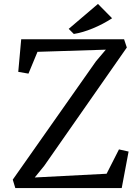

<svg xmlns="http://www.w3.org/2000/svg" viewBox="-20 -958 700 978"><path d="M45 0ZM626 -716 205 -113 157 -54 523 -73 586 -197 635 -186 600 0H58L45 -43L469 -646L519 -705L171 -694L125 -583L73 -592L88 -758H612ZM479 -938 551 -865Q505 -835 453 -813.5Q401 -792 356 -785L330 -811Z"/></svg>

Font: Martel DemiBold
Style: Regular
Weight: 600
Designer: Dan Reynolds
Foundry: Dan Reynolds
Version: Version 1.001; ttfautohint (v1.1) -l 5 -r 5 -G 72 -x 0 -D la